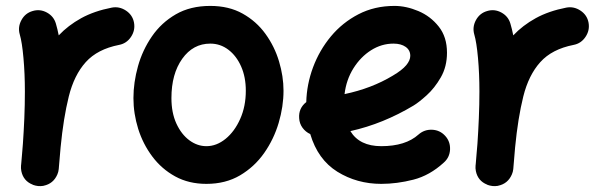

<svg xmlns="http://www.w3.org/2000/svg" viewBox="-20 -574 2061 659"><path d="M110.4 64.5Q101.6 63.5 93.3 60.5Q93.3 60.5 92.8 60.1Q92.3 60.1 91.8 59.6Q60.1 46.9 53.2 13.2Q51.3 3.4 52.2 -6.3Q52.2 -8.3 52.7 -10.3Q54.2 -27.8 55.7 -45.4Q57.1 -63 58.6 -80.6Q61.5 -122.1 63.5 -168.2Q65.4 -214.4 65.4 -259.8Q65.4 -321.3 60.5 -375.2Q55.7 -429.2 47.9 -455.6Q40.5 -481 53.5 -504.9Q66.4 -528.8 91.8 -536.1Q117.2 -543.9 140.9 -531Q164.6 -518.1 171.9 -492.7Q177.2 -474.6 181.6 -452.6Q213.9 -486.8 258.5 -511.5Q303.2 -536.1 363.8 -547.9Q389.6 -552.7 412.4 -537.6Q435.1 -522.5 439.9 -496.6Q444.8 -470.2 429.7 -447.5Q414.6 -424.8 388.7 -419.9Q314.5 -405.3 274.4 -360.8Q234.4 -316.4 216.1 -242.9Q197.8 -169.4 188 -68.4Q185.1 -28.8 181.6 6.3Q180.7 16.1 176.8 24.9Q163.1 56.6 129.9 63.5Q128.9 63.5 128.4 64Q128.4 64 127.9 64Q119.1 65.4 110.4 64.5Z M701.7 -553.7Q765.6 -553.7 812.7 -527.3Q859.9 -501 891.1 -457.8Q922.4 -414.6 937.7 -363.3Q953.1 -312 953.1 -262.7Q953.1 -208.5 936.5 -152.3Q919.9 -96.2 886.7 -48.8Q853.5 -1.5 804 27.8Q754.4 57.1 688.5 57.1Q627.9 57.1 581.3 31.5Q534.7 5.9 502.7 -36.9Q470.7 -79.6 454.3 -131.8Q438 -184.1 438 -237.3Q438 -291 453.6 -346.7Q469.2 -402.3 501.5 -449.2Q533.7 -496.1 583.5 -524.9Q633.3 -553.7 701.7 -553.7ZM701.7 -424.3Q642.6 -424.3 605.5 -372.3Q568.4 -320.3 568.4 -237.3Q568.4 -187 585.4 -149.9Q602.5 -112.8 629.9 -92.5Q657.2 -72.3 688.5 -72.3Q723.1 -72.3 754.2 -97.4Q785.2 -122.6 804.4 -165.8Q823.7 -209 823.7 -262.7Q823.7 -309.6 807.6 -345.9Q791.5 -382.3 763.9 -403.3Q736.3 -424.3 701.7 -424.3Z M1503.4 -16.1Q1455.1 28.3 1398.7 42.7Q1342.3 57.1 1288.6 57.1Q1205.1 57.1 1137.9 15.4Q1070.8 -26.4 1044.9 -113.8Q1028.8 -121.1 1018.3 -135.5Q1007.8 -149.9 1006.8 -168.5Q1004.4 -202.6 1031.2 -223.6Q1032.7 -284.2 1054.4 -342.8Q1076.2 -401.4 1115.7 -449Q1155.3 -496.6 1210.4 -525.1Q1265.6 -553.7 1334 -553.7Q1374 -553.7 1415.8 -536.1Q1457.5 -518.6 1485.8 -482.9Q1514.2 -447.3 1514.2 -393.1Q1514.2 -345.2 1492.9 -308.3Q1471.7 -271.5 1444.3 -246.8Q1417 -222.2 1398.9 -211.4Q1347.7 -180.7 1293.7 -158.7Q1239.7 -136.7 1182.6 -124Q1213.9 -72.3 1288.6 -72.3Q1372.1 -72.3 1416.5 -112.3Q1436.5 -129.9 1463.4 -128.7Q1490.2 -127.4 1508.3 -107.4Q1525.9 -87.9 1524.7 -60.8Q1523.4 -33.7 1503.4 -16.1ZM1330.6 -424.3Q1289.6 -424.3 1253.7 -401.6Q1217.8 -378.9 1193.1 -339.6Q1168.5 -300.3 1162.6 -251Q1255.4 -270.5 1327.6 -314Q1359.9 -333 1374 -349.9Q1388.2 -366.7 1388.2 -382.3Q1388.2 -401.9 1372.3 -413.1Q1356.4 -424.3 1330.6 -424.3Z M1670.4 64.5Q1661.6 63.5 1653.3 60.5Q1653.3 60.5 1652.8 60.1Q1652.3 60.1 1651.9 59.6Q1620.1 46.9 1613.3 13.2Q1611.3 3.4 1612.3 -6.3Q1612.3 -8.3 1612.8 -10.3Q1614.3 -27.8 1615.7 -45.4Q1617.2 -63 1618.7 -80.6Q1621.6 -122.1 1623.5 -168.2Q1625.5 -214.4 1625.5 -259.8Q1625.5 -321.3 1620.6 -375.2Q1615.7 -429.2 1607.9 -455.6Q1600.6 -481 1613.5 -504.9Q1626.5 -528.8 1651.9 -536.1Q1677.2 -543.9 1700.9 -531Q1724.6 -518.1 1731.9 -492.7Q1737.3 -474.6 1741.7 -452.6Q1773.9 -486.8 1818.6 -511.5Q1863.3 -536.1 1923.8 -547.9Q1949.7 -552.7 1972.4 -537.6Q1995.1 -522.5 2000 -496.6Q2004.9 -470.2 1989.7 -447.5Q1974.6 -424.8 1948.7 -419.9Q1874.5 -405.3 1834.5 -360.8Q1794.4 -316.4 1776.1 -242.9Q1757.8 -169.4 1748 -68.4Q1745.1 -28.8 1741.7 6.3Q1740.7 16.1 1736.8 24.9Q1723.1 56.6 1689.9 63.5Q1689 63.5 1688.5 64Q1688.5 64 1688 64Q1679.2 65.4 1670.4 64.5Z"/></svg>

Font: Mikhak-DS1-FD Bold
Style: Bold
Weight: 700
Designer: Amin Abedi
Version: Version 3.2